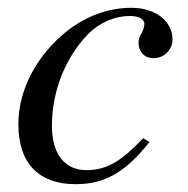

<svg xmlns="http://www.w3.org/2000/svg" viewBox="-20 -461 481 492"><path d="M347 -107C293 -50 255 -25 202 -25C145 -25 113 -67 113 -139C113 -228 148 -313 204 -372C233 -402 273 -420 313 -420C336 -420 350 -412 350 -400C350 -381 335 -370 335 -352C335 -332 346 -312 374 -312C400 -312 422 -333 422 -360C422 -407 378 -441 317 -441C256 -441 199 -419 150 -380C79 -323 27 -236 27 -143C27 -41 81 11 174 11C249 11 302 -20 363 -97Z"/></svg>

Font: XITS
Style: Italic
Weight: 400
Italic angle: -16.33°
Designer: MicroPress Inc., with final additions and corrections provided by Coen Hoffman, Elsevier (retired)
Version: Version 1.302